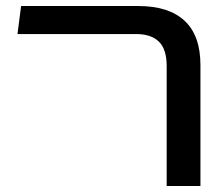

<svg xmlns="http://www.w3.org/2000/svg" viewBox="-20 -617 732 637"><path d="M533 0V-398Q533 -454 507 -479Q481 -504 432 -504H38L50 -597H439Q540 -597 592.5 -548Q645 -499 645 -401V0Z"/></svg>

Font: Noto Sans Hebrew Thin Medium
Style: Regular
Weight: 500
Version: Version 3.001